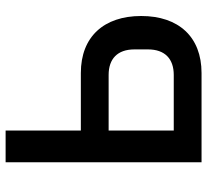

<svg xmlns="http://www.w3.org/2000/svg" viewBox="-47 -691 738 684"><g transform="rotate(-90 322.0 -349.0)"><path d="M86 -698H199V-430H404C533 -430 607 -348 607 -215C607 -82 533 0 404 0H86ZM397 -99C454 -99 488 -130 488 -191V-239C488 -300 454 -331 397 -331H199V-99Z"/></g></svg>

Font: Plexus Sans Medium
Style: Regular
Weight: 500
Version: Version 2.001;PS 002.001;hotconv 1.0.70;makeotf.lib2.5.58329